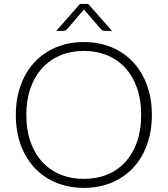

<svg xmlns="http://www.w3.org/2000/svg" viewBox="-20 -924 832 952"><path d="M58.5 0ZM733 -354Q733 -272 708.5 -205.2Q684 -138.5 639.5 -91.2Q595 -44 532.8 -18.2Q470.5 7.5 395.5 7.5Q320.5 7.5 258.5 -18.2Q196.5 -44 152 -91.2Q107.5 -138.5 83 -205.2Q58.5 -272 58.5 -354Q58.5 -435.5 83 -502.2Q107.5 -569 152 -616.2Q196.5 -663.5 258.5 -689.5Q320.5 -715.5 395.5 -715.5Q470.5 -715.5 532.8 -689.8Q595 -664 639.5 -616.5Q684 -569 708.5 -502.2Q733 -435.5 733 -354ZM680 -354Q680 -428 659.5 -487Q639 -546 601.5 -587Q564 -628 511.5 -649.8Q459 -671.5 395.5 -671.5Q332.5 -671.5 280 -649.8Q227.5 -628 189.8 -587Q152 -546 131.2 -487Q110.5 -428 110.5 -354Q110.5 -279.5 131.2 -220.8Q152 -162 189.8 -121Q227.5 -80 280 -58.5Q332.5 -37 395.5 -37Q459 -37 511.5 -58.5Q564 -80 601.5 -121Q639 -162 659.5 -220.8Q680 -279.5 680 -354ZM535 -771H499.5Q495.5 -771 490.5 -772.5Q485.5 -774 480 -779.5L400 -872.5L396 -877.5Q395 -876.5 394.2 -875Q393.5 -873.5 392.5 -872.5L313 -779.5Q307.5 -774 302.2 -772.5Q297 -771 293 -771H259L376.5 -904.5H417.5Z"/></svg>

Font: Lato Light
Style: Regular
Weight: 300
Designer: Lukasz Dziedzic
Foundry: tyPoland Lukasz Dziedzic
Version: Version 2.007; 2014-02-27